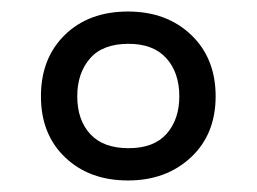

<svg xmlns="http://www.w3.org/2000/svg" viewBox="-20 -744 445 333"><path d="M202 -431Q135 -431 93 -471Q51 -511 51 -577Q51 -643 92.5 -683.5Q134 -724 202 -724Q269 -724 311.5 -683.5Q354 -643 354 -577Q354 -511 311 -471Q268 -431 202 -431ZM203 -487Q247 -487 269 -512Q291 -537 291 -577Q291 -618 268.5 -643Q246 -668 203 -668Q158 -668 136 -642.5Q114 -617 114 -577Q114 -536 136.5 -511.5Q159 -487 203 -487Z"/></svg>

Font: Noto Sans Sinhala SemiCondensed
Style: Regular
Weight: 400
Width: 4
Designer: Jelle Bosma - Monotype Design Team
Foundry: Monotype Imaging Inc.
Version: Version 2.006; ttfautohint (v1.8.4.7-5d5b)